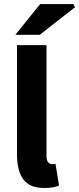

<svg xmlns="http://www.w3.org/2000/svg" viewBox="-20 -925 394 956"><path d="M200.1 11.1Q149.6 11.1 120.1 -9.3Q90.5 -29.7 77.6 -67.2Q64.6 -104.6 64.6 -154.9V-700.4H211.5V-148.9Q211.5 -125.2 220.4 -116.4Q229.2 -107.5 238.6 -107.5Q243.2 -107.5 246.7 -108Q250.2 -108.5 256.2 -109.5L274 -1.1Q262.3 4 243.7 7.6Q225.2 11.1 200.1 11.1ZM56.5 -751.8 180 -904.7H345L353.6 -889.2L178.2 -751.8Z"/></svg>

Font: SourceSans3VF
Style: Regular
Weight: 200
Designer: Paul D. Hunt
Foundry: Adobe
Version: Version 3.052;hotconv 1.1.0;makeotfexe 2.6.0